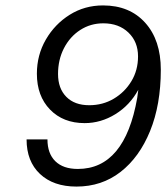

<svg xmlns="http://www.w3.org/2000/svg" viewBox="-20 -680 613 708"><path d="M573 -423Q573 -294 533.5 -197Q494 -100 424.5 -46Q355 8 262 8Q177 8 127.5 -38.5Q78 -85 78 -166H155Q155 -114 184 -85.5Q213 -57 267 -57Q440 -57 486 -319Q488 -330 490 -349Q459 -292 405.5 -259Q352 -226 292 -226Q213 -226 164.5 -276Q116 -326 116 -408Q116 -477 149 -534Q182 -591 237 -625.5Q292 -660 360 -660Q458 -660 515.5 -596Q573 -532 573 -423ZM489 -472Q489 -526 453.5 -560Q418 -594 361 -594Q314 -594 276 -569.5Q238 -545 216 -502.5Q194 -460 194 -407Q194 -354 224.5 -323Q255 -292 309 -292Q359 -292 399.5 -316Q440 -340 464.5 -380.5Q489 -421 489 -472Z"/></svg>

Font: Overused Grotesk
Style: Italic
Weight: 400
Italic angle: -10°
Version: Version 0.003